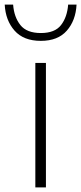

<svg xmlns="http://www.w3.org/2000/svg" viewBox="-58 -814 352 834"><path d="M95.5 0V-540.5H141.5V0ZM119.5 -636.5Q44.5 -636.5 5.2 -681Q-34 -725.5 -37.5 -794H-1Q3 -740 30.5 -705.2Q58 -670.5 119.5 -670.5Q180.5 -670.5 207.2 -705.2Q234 -740 238 -794H274.5Q271 -725 232.2 -680.8Q193.5 -636.5 119.5 -636.5Z"/></svg>

Font: Encode Sans Expanded Expanded ExtraLight
Style: Regular
Weight: 200
Width: 7
Designer: Multiple Designers
Foundry: Impallari Type
Version: Version 3.000; ttfautohint (v1.8.3) -l 8 -r 50 -G 200 -x 14 